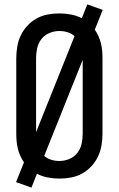

<svg xmlns="http://www.w3.org/2000/svg" viewBox="-20 -804 540 873"><path d="M123 49 53 24 89 -66Q79 -80 72 -96Q65 -112 61 -128.5Q57 -145 55.5 -162Q54 -179 54 -196V-539Q54 -565 58.5 -592Q63 -619 74.5 -643Q86 -667 104.5 -687Q123 -707 146.5 -720Q170 -733 196.5 -738Q223 -743 250 -743Q276 -743 302.5 -738Q329 -733 352 -721L377 -784L447 -759L411 -669Q421 -655 428 -639Q435 -623 439 -606.5Q443 -590 444.5 -573Q446 -556 446 -539V-196Q446 -170 441.5 -143Q437 -116 425.5 -92Q414 -68 395.5 -48Q377 -28 353.5 -15Q330 -2 303.5 3Q277 8 250 8Q224 8 197.5 3Q171 -2 148 -14ZM144 -203 319 -640Q305 -652 287 -657.5Q269 -663 250 -663Q227 -663 205 -654Q183 -645 168.5 -626.5Q154 -608 149 -585Q144 -562 144 -539ZM250 -72Q273 -72 295 -81Q317 -90 331.5 -108.5Q346 -127 351 -150Q356 -173 356 -196V-532L181 -95Q195 -83 213 -77.5Q231 -72 250 -72Z"/></svg>

Font: Iosevka SS10 Medium
Style: Regular
Weight: 500
Monospace: yes
Designer: Belleve Invis
Foundry: Belleve Invis
Version: Version 28.0.6; ttfautohint (v1.8.4)